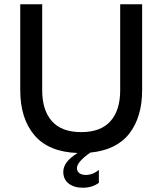

<svg xmlns="http://www.w3.org/2000/svg" viewBox="-20 -708 762 901"><path d="M647 -688V-285Q647 -159 587 -81.5Q527 -4 404 8Q341 52 341 81Q341 96 352.5 104.5Q364 113 382 113Q416 113 444 89V150Q412 173 369 173Q328 173 302.5 153.5Q277 134 277 98Q277 51 344 10Q208 5 141.5 -73.5Q75 -152 75 -285V-688H178V-284Q178 -191 223.5 -139.5Q269 -88 361 -88Q453 -88 498.5 -139.5Q544 -191 544 -284V-688Z"/></svg>

Font: Roundo Medium
Style: Regular
Weight: 500
Designer: Namrata Goyal (Gurmukhi), Shiva Nallaperumal (Latin)
Foundry: Indian Type Foundry
Version: Version 1.000;PS 1.0;hotconv 1.0.88;makeotf.lib2.5.647800